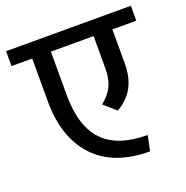

<svg xmlns="http://www.w3.org/2000/svg" viewBox="-130 -729 805 833"><g transform="rotate(-20 273.0 -313.0)"><path d="M423.8 -2Q257.3 -2 169.2 -96.2Q81.1 -190.4 81.1 -357.9V-555.2H-14.6V-624H561.5V-555.2H451.2V-397.9Q451.2 -335 427.7 -290.5Q404.3 -246.1 353 -215.8L297.9 -264.6Q331.5 -290.5 348.1 -323.7Q364.7 -356.9 364.7 -406.7V-555.7H167.5V-356.4Q167.5 -211.9 233.4 -142.1Q299.3 -72.3 438.5 -72.3L423.8 -2.4Z"/></g></svg>

Font: Yantramanav
Style: Regular
Weight: 400
Version: Version 1.000;PS 1.0;hotconv 1.0.72;makeotf.lib2.5.5900; ttf